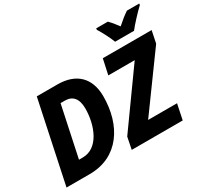

<svg xmlns="http://www.w3.org/2000/svg" viewBox="-182 -1198 1554 1461"><g transform="rotate(-30 595.5 -468.0)"><path d="M887 -776H1053C1085 -817 1150 -887 1190 -924L1191 -936H1083C1050 -914 1017 -887 982 -856C963 -883 935 -917 915 -936H813L812 -924C837 -884 871 -819 887 -776ZM12 0H216C470 0 602 -207 602 -461C602 -624 508 -714 344 -714H163ZM585 0H1033L1061 -135H807L1150 -607L1172 -714H743L714 -580H946L606 -105ZM234 -136H200L294 -579H332C399 -579 437 -537 437 -450C437 -302 371 -136 234 -136Z"/></g></svg>

Font: Noto Sans SemiCondensed ExtraBold
Style: Italic
Weight: 800
Width: 4
Italic angle: -12°
Designer: Monotype Design Team
Foundry: Monotype Imaging Inc.
Version: Version 2.013